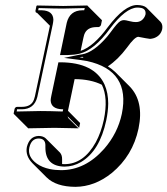

<svg xmlns="http://www.w3.org/2000/svg" viewBox="-20 -453 666 764"><path d="M300.8 -250.5Q352.1 -267.6 409.2 -345.2Q475.6 -433.1 525.9 -433.1Q551.8 -432.6 563 -422.4L619.1 -365.7Q628.4 -355 625.5 -337.4Q619.6 -311 592.8 -301.3Q584.5 -298.8 577.1 -298.3Q566.9 -299.3 529.8 -306.6Q515.1 -305.2 485.4 -263.7Q449.2 -215.3 409.2 -189Q426.3 -178.2 439 -166L495.6 -109.4Q553.7 -49.8 531.2 58.6Q508.3 166.5 424.8 235.4Q356.9 290 279.8 290.5Q203.1 290 165.5 252.9L108.9 196.3Q80.1 166.5 86.9 131.8Q97.7 88.9 134.3 87.9Q152.3 88.4 162.1 97.7L218.8 154.3Q227.5 164.6 227.1 180.7Q226.6 192.9 227.1 199.7Q231.9 200.2 236.3 200.2Q313 200.2 361.3 112.8Q382.3 73.7 393.1 23.9Q411.1 -63 385.3 -115.7Q341.3 -137.7 276.9 -138.2L250.5 -12.2L298.8 36.6L294.9 55.7L249 9.8Q250 14.2 251.5 16.6L292.5 57.6Q291 57.6 196.8 55.7L92.3 57.6L35.6 1L34.2 -1L38.1 -20Q41 -27.3 47.9 -27.8H66.9Q105 -27.8 115.2 -57.1Q117.2 -63 118.7 -68.8L178.7 -350.6L127.4 -401.9Q124 -402.3 122.6 -403.8Q121.1 -406.7 121.1 -410.2L125 -429.2L127.4 -431.2Q128.4 -431.2 231.4 -429.2L327.6 -431.2L329.1 -429.2L385.7 -372.6L381.8 -353.5Q378.9 -346.7 372.1 -345.2H363.8Q325.2 -345.2 314.9 -314.5Q313.5 -309.1 312 -303.2ZM312.5 -222.7 308.1 -227.1Q299.3 -225.6 296.4 -225.1Q305.2 -223.6 312.5 -222.7ZM295.4 -214.8 234.9 -222.7 294.4 -234.9Q299.3 -235.8 306.6 -236.8Q353 -244.6 407.2 -308.1Q414.6 -317.4 420.9 -325.7Q447.3 -362.3 459 -369.1Q465.8 -373 473.1 -373Q479.5 -373 494.1 -369.1Q511.7 -364.7 520.5 -365.2Q545.4 -365.2 556.6 -388.7Q558.1 -392.6 559.1 -396Q561.5 -417 542 -421.4Q534.2 -422.9 525.9 -422.9Q479.5 -421.4 417.5 -338.9Q355.5 -253.9 296.4 -239.3Q275.4 -234.4 249 -233.9H218.8L245.6 -362.3Q257.8 -411.6 307.6 -412.1H314.9L317.4 -420.9Q264.2 -419.4 231.4 -418.9Q200.2 -418.9 133.8 -420.9L131.8 -412.1H146.5Q191.4 -410.6 192.4 -374.5Q191.9 -365.7 189.9 -356L128.4 -66.9Q116.2 -18.6 66.9 -18.1Q64 -18.1 57.6 -18.1Q51.3 -18.1 47.9 -18.1L46.4 -9.3Q109.4 -10.7 140.1 -11.2Q174.8 -11.2 229.5 -9.3L231.4 -18.1H228Q182.6 -19.5 181.6 -54.2Q182.1 -62 184.1 -71.3L212.4 -205.1H220.2Q355.5 -204.6 396 -116.7Q410.6 -83.5 410.6 -41Q410.2 -9.3 402.8 25.9Q377 147.5 302.2 191.9Q271 210 236.3 210Q160.6 208.5 160.6 133.8Q160.6 128.9 160.6 123.5Q159.7 98.6 134.3 98.1Q105.5 98.1 97.2 132.3Q96.7 133.8 96.7 134.3Q88.9 170.9 126.5 198.2Q147.9 213.4 178.2 219.7Q199.2 224.1 223.1 224.1Q319.3 224.1 394.5 139.2Q448.2 77.6 464.8 0Q500 -172.4 326.7 -210Q311.5 -212.9 295.4 -214.8Z"/></svg>

Font: Linux Biolinum Shadow O
Style: Italic
Weight: 400
Italic angle: -12°
Designer: Philipp H. Poll
Foundry: Philipp H. Poll
Version: Version 0.6.2